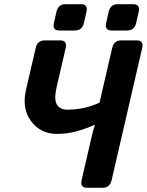

<svg xmlns="http://www.w3.org/2000/svg" viewBox="-20 -892 697 912"><path d="M103.5 -465.3 149.4 -663.6Q157.7 -700.2 191.9 -700.2H266.1Q300.3 -700.2 292 -663.6L249 -478.5Q235.4 -418.9 250.5 -395Q265.6 -371.1 298.8 -371.1Q334 -371.1 369.4 -377.4Q404.8 -383.8 452.6 -403.8L512.7 -663.6Q521 -700.2 555.2 -700.2H629.4Q663.6 -700.2 655.3 -663.6L510.3 -36.6Q502 0 467.8 0H393.6Q359.4 0 367.7 -36.6L414.6 -239.7Q420.9 -268.1 430.7 -298.3H427.2Q387.7 -280.3 343.3 -268.1Q298.8 -255.9 251 -255.9Q172.9 -255.9 127.9 -315.9Q83 -376 103.5 -465.3ZM261.7 -747.1Q227.5 -747.1 236.3 -783.7L248 -835.4Q256.3 -872.1 290.5 -872.1H364.7Q398.9 -872.1 390.6 -835.4L378.9 -783.7Q370.6 -747.1 335.9 -747.1ZM509.8 -747.1Q475.6 -747.1 484.4 -783.7L496.1 -835.4Q504.4 -872.1 538.6 -872.1H612.8Q647 -872.1 638.7 -835.4L627 -783.7Q618.7 -747.1 584 -747.1Z"/></svg>

Font: Istok
Style: Bold Italic
Weight: 700
Italic angle: -13°
Designer: Andrey V. Panov
Foundry: Andrey V. Panov
Version: Version 1.0.3